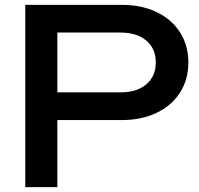

<svg xmlns="http://www.w3.org/2000/svg" viewBox="-20 -770 819 790"><path d="M755 -513Q755 -443 721 -389.5Q687 -336 625 -306Q563 -276 481 -276H144V-390H476Q543 -390 582 -423Q621 -456 621 -513Q621 -570 582 -603Q543 -636 476 -636H157L216 -702V0H84V-750H481Q563 -750 625 -720Q687 -690 721 -636.5Q755 -583 755 -513Z"/></svg>

Font: Unbounded Variable
Style: Regular
Weight: 400
Designer: Luke Prowse, Jean-Baptiste Morizot, Fátima Lázaro, Florian Runge
Foundry: NaN
Version: Version 1.600;FEAKit 1.0